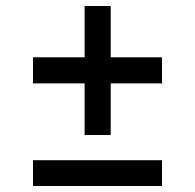

<svg xmlns="http://www.w3.org/2000/svg" viewBox="-20 -620 650 640"><path d="M262 -170V-342H90V-429H262V-600H349V-429H520V-342H349V-170ZM90 0V-86H520V0Z"/></svg>

Font: Plus Jakarta Text
Style: Regular
Weight: 400
Designer: Gumpita Rahayu
Foundry: Tokotype Studio
Version: Version 1.000